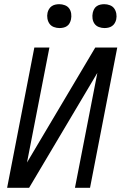

<svg xmlns="http://www.w3.org/2000/svg" viewBox="-20 -897 590 917"><path d="M14 0 144 -670H216L109 -121L435 -670H540L410 0H338L445 -549L119 0ZM479 -763Q465 -763 452 -768Q439 -773 431.5 -783.5Q424 -794 422 -808Q420 -822 423 -836Q425 -845 429.5 -853.5Q434 -862 442 -867.5Q450 -873 459.5 -875Q469 -877 478 -877Q492 -877 505 -872Q518 -867 525.5 -856.5Q533 -846 535.5 -832Q538 -818 535 -804Q533 -795 528 -786.5Q523 -778 515 -772.5Q507 -767 497.5 -765Q488 -763 479 -763ZM264 -763Q250 -763 237 -768Q224 -773 216.5 -783.5Q209 -794 206.5 -808Q204 -822 207 -836Q209 -845 214 -853.5Q219 -862 227 -867.5Q235 -873 244.5 -875Q254 -877 263 -877Q277 -877 290 -872Q303 -867 310.5 -856.5Q318 -846 320 -832Q322 -818 319 -804Q317 -795 312.5 -786.5Q308 -778 300 -772.5Q292 -767 282.5 -765Q273 -763 264 -763Z"/></svg>

Font: Lode Term
Style: Italic
Weight: 400
Italic angle: -11°
Monospace: yes
Designer: Belleve Invis
Foundry: Belleve Invis
Version: Version 29.2.0